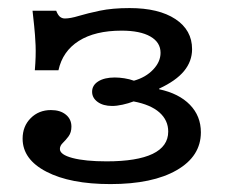

<svg xmlns="http://www.w3.org/2000/svg" viewBox="-20 -447 562 478"><path d="M255 11.3Q154.9 11.3 95.6 -19.5Q36.3 -50.2 36.3 -101.8Q36.3 -132.6 56.4 -152.8Q76.5 -173 106.9 -173Q129.9 -173 143.8 -161.7Q157.8 -150.4 157.8 -131.7Q157.8 -117.3 150.7 -107.6Q143.5 -98 136.3 -91.1Q129.1 -84.1 129.1 -76.1Q129.1 -61.9 160.7 -53.6Q192.3 -45.3 245.4 -45.3Q321.1 -45.3 359.9 -63.9Q398.8 -82.6 398.8 -119.5Q398.8 -147.5 377 -167Q355.2 -186.4 312.6 -194.5Q299.7 -189.6 285.2 -186.4Q270.6 -183.2 259.3 -183.2Q236.7 -183.2 223 -193.3Q209.3 -203.3 209.3 -218.6Q209.3 -234.7 224.6 -244.4Q240 -254.1 265.8 -254.1Q276.9 -254.1 289.6 -252.1Q302.4 -250.1 313.4 -246.1Q342.8 -254.3 361.3 -273.8Q379.7 -293.2 379.7 -315.5Q379.7 -341.6 354.4 -356.1Q329 -370.7 282.8 -370.7Q216.6 -370.7 176.2 -345.1Q135.8 -319.5 125.5 -272H66.7Q69.7 -307.4 68.6 -334.2Q67.4 -361.1 65.1 -382.1Q62.8 -403.1 61 -420.3H119.9Q123.9 -409.9 129.1 -405.4Q134.3 -401 141.6 -401Q155.3 -401 176.5 -407.5Q197.8 -413.9 228.8 -420.4Q259.8 -426.9 302.7 -426.9Q375.1 -426.9 416.7 -399.5Q458.2 -372.1 458.2 -324.6Q458.2 -294.4 438.1 -270Q418 -245.7 376.2 -226.4V-224.8Q425.4 -214.3 452.8 -186.2Q480.1 -158.1 480.1 -117.6Q480.1 -58 420 -23.4Q359.9 11.3 255 11.3Z"/></svg>

Font: Playfair 5pt SemiExpanded Light
Style: Regular
Weight: 300
Width: 6
Designer: Claus Eggers Sørensen
Foundry: Claus Eggers Sørensen
Version: Version 2.203